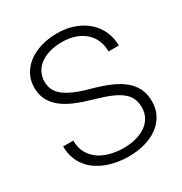

<svg xmlns="http://www.w3.org/2000/svg" viewBox="-170 -847 932 983"><g transform="rotate(-30 296.0 -356.0)"><path d="M492.2 -174.8Q492.2 -204.1 482.7 -226.8Q473.1 -249.5 450.4 -268.3Q427.7 -287.1 390.6 -302.7Q353.5 -318.4 297.9 -334Q244.1 -349.1 201.2 -366.9Q158.2 -384.8 128.2 -408.7Q98.1 -432.6 81.8 -463.9Q65.4 -495.1 65.4 -537.1Q65.4 -578.1 83 -611.8Q100.6 -645.5 132.3 -669.7Q164.1 -693.8 208 -707.3Q252 -720.7 304.2 -720.7Q360.4 -720.7 405.5 -704.1Q450.7 -687.5 482.4 -658.7Q514.2 -629.9 531.2 -591.3Q548.3 -552.7 548.3 -508.3H487.8Q487.8 -543 475.6 -572.5Q463.4 -602.1 439.9 -623.5Q416.5 -645 382.3 -657.2Q348.1 -669.4 304.2 -669.4Q260.3 -669.4 226.8 -658.9Q193.4 -648.4 171.1 -630.6Q148.9 -612.8 137.5 -588.9Q126 -564.9 126 -538.1Q126 -512.7 135.5 -491.2Q145 -469.7 167.5 -451.4Q189.9 -433.1 226.6 -417.2Q263.2 -401.4 316.9 -387.2Q373 -371.6 417 -353Q460.9 -334.5 491.2 -309.3Q521.5 -284.2 537.1 -251.5Q552.7 -218.8 552.7 -175.8Q552.7 -132.3 534.4 -97.9Q516.1 -63.5 483.6 -39.6Q451.2 -15.6 406.2 -2.9Q361.3 9.8 308.6 9.8Q276.9 9.8 244.9 4.4Q212.9 -1 183.3 -12Q153.8 -22.9 128.2 -40Q102.5 -57.1 83.7 -80.8Q64.9 -104.5 54 -135Q43 -165.5 43 -203.1H103Q103 -158.2 121.6 -127.2Q140.1 -96.2 169.4 -77.1Q198.7 -58.1 235.4 -49.6Q272 -41 308.6 -41Q350.1 -41 384 -50.5Q418 -60.1 442.1 -77.6Q466.3 -95.2 479.2 -119.9Q492.2 -144.5 492.2 -174.8Z"/></g></svg>

Font: Melbourne
Style: Light
Weight: 300
Designer: Google
Version: Version 2.000980; 2014